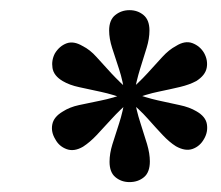

<svg xmlns="http://www.w3.org/2000/svg" viewBox="-20 -608 437 380"><path d="M383.9 -503.2Q391.9 -488.7 389.1 -473.8Q386.3 -458.9 368.5 -447.6Q354.8 -440.3 336.3 -435.9Q317.7 -431.5 294 -426.6Q270.2 -421.8 240.3 -410.5L232.3 -425Q254.8 -444.4 271.4 -462.5Q287.9 -480.6 301.2 -495.2Q314.5 -509.7 328.2 -516.9Q346 -528.2 360.9 -522.6Q375.8 -516.9 383.9 -503.2ZM383.9 -333.1Q375.8 -318.5 361.3 -313.3Q346.8 -308.1 328.2 -318.5Q315.3 -326.6 302 -340.7Q288.7 -354.8 272.6 -373Q256.5 -391.1 232.3 -411.3L240.3 -425Q269.4 -414.5 292.7 -409.3Q316.1 -404 335.5 -400Q354.8 -396 368.5 -387.9Q387.1 -377.4 389.5 -362.1Q391.9 -346.8 383.9 -333.1ZM236.3 -247.6Q220.2 -247.6 208.5 -257.3Q196.8 -266.9 196.8 -287.9Q196.8 -304 202.4 -322.2Q208.1 -340.3 215.7 -363.7Q223.4 -387.1 228.2 -417.7H245.2Q250 -388.7 257.7 -365.3Q265.3 -341.9 271 -323Q276.6 -304 276.6 -288.7Q276.6 -266.9 264.9 -257.3Q253.2 -247.6 236.3 -247.6ZM89.5 -332.3Q80.6 -346.8 83.5 -361.7Q86.3 -376.6 104 -387.1Q117.7 -396 136.3 -400Q154.8 -404 179 -408.9Q203.2 -413.7 232.3 -424.2L240.3 -410.5Q217.7 -391.1 201.2 -373Q184.7 -354.8 171.4 -340.7Q158.1 -326.6 144.4 -317.7Q126.6 -307.3 111.7 -312.9Q96.8 -318.5 89.5 -332.3ZM88.7 -502.4Q97.6 -516.9 111.7 -522.2Q125.8 -527.4 143.5 -516.9Q158.1 -509.7 171 -495.2Q183.9 -480.6 200.4 -462.9Q216.9 -445.2 240.3 -424.2L232.3 -410.5Q204 -421 179.8 -426.2Q155.6 -431.5 136.7 -435.5Q117.7 -439.5 104 -447.6Q86.3 -458.1 83.9 -473.4Q81.5 -488.7 88.7 -502.4ZM236.3 -587.9Q252.4 -587.9 264.1 -578.2Q275.8 -568.5 275.8 -547.6Q275.8 -531.5 270.2 -513.3Q264.5 -495.2 257.3 -471.8Q250 -448.4 244.4 -417.7H227.4Q223.4 -447.6 215.7 -471Q208.1 -494.4 202 -512.9Q196 -531.5 196 -547.6Q196 -568.5 208.1 -578.2Q220.2 -587.9 236.3 -587.9Z"/></svg>

Font: Playfair 5pt SemiExpanded Light
Style: Bold Italic
Weight: 700
Italic angle: -15.6°
Version: Version 2.001;gftools[0.9.30]